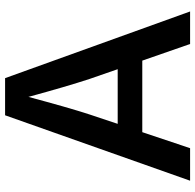

<svg xmlns="http://www.w3.org/2000/svg" viewBox="-26 -742 768 755"><g transform="rotate(-90 357.5 -364.0)"><path d="M24.9 0H152.8L215.8 -188H497.1L562.5 0H690.4L428.2 -727.5H282.2ZM248.5 -284.7 285.6 -396C304.7 -454.6 326.7 -532.2 354.5 -635.7C382.3 -533.7 404.8 -457 424.8 -396L463.4 -284.7Z"/></g></svg>

Font: Raveo Medium
Style: Regular
Weight: 500
Designer: Jakub Foglar, Rasmus Andersson (Inter)
Foundry: Jakubfoglar.com
Version: Version 1.100;Glyphs 3.2.3 (3260)